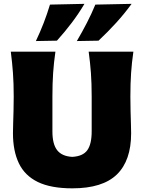

<svg xmlns="http://www.w3.org/2000/svg" viewBox="-20 -988 767 1022"><path d="M365 14.5Q251 14.5 181.5 -19.2Q112 -53 80.5 -118.8Q49 -184.5 49 -279Q49 -297.5 50 -329.2Q51 -361 52 -399Q53 -437 53 -474Q53 -544.5 49 -599.5Q45 -654.5 37.5 -713H275Q266.5 -654.5 262.8 -599.5Q259 -544.5 259 -474V-288Q259 -220.5 284.5 -188.2Q310 -156 364.5 -153Q421 -156 444.5 -188.2Q468 -220.5 468 -288.5V-474Q468 -544.5 464 -599.5Q460 -654.5 452 -713H690Q681.5 -654.5 677.8 -599.5Q674 -544.5 674 -474Q674 -437 675 -398.2Q676 -359.5 677 -327.5Q678 -295.5 678 -278.5Q678 -133 602 -59.2Q526 14.5 365 14.5ZM389 -769.5Q417.5 -818 442.5 -866.5Q467.5 -915 487.5 -963.5L680.5 -967.5Q643.5 -916.5 598.8 -867.2Q554 -818 504.5 -771.5ZM171 -769.5Q216.5 -865 246 -963.5L429.5 -967.5Q399.5 -916.5 362.2 -867.2Q325 -818 283 -771.5Z"/></svg>

Font: Commissioner Flair ExtraBold
Style: Regular
Weight: 800
Designer: Kostas Bartsokas
Foundry: Kostas Bartsokas
Version: Version 1.000; ttfautohint (v1.8.3)